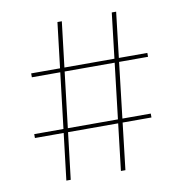

<svg xmlns="http://www.w3.org/2000/svg" viewBox="-74 -709 740 778"><g transform="rotate(-10 296.0 -319.5)"><path d="M137 0 213 -639H231L155 0ZM41.5 -192V-208H521V-192ZM361.5 0 436.5 -639H454.5L380 0ZM72 -436.5V-452.5H550V-436.5Z"/></g></svg>

Font: Anek Telugu Medium Thin
Style: Regular
Weight: 250
Version: Version 1.003